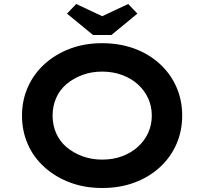

<svg xmlns="http://www.w3.org/2000/svg" viewBox="-20 -930 1021 960"><path d="M491 10Q403 10 330 -17.5Q257 -45 202.5 -94Q148 -143 119 -209Q90 -275 90 -352Q90 -429 119.5 -495Q149 -561 203 -610Q257 -659 330 -686.5Q403 -714 490 -714Q579 -714 652 -687Q725 -660 779 -610.5Q833 -561 862 -495Q891 -429 891 -352Q891 -275 862 -209Q833 -143 779 -93.5Q725 -44 652 -17Q579 10 491 10ZM491 -132Q546 -132 591 -149Q636 -166 669 -195.5Q702 -225 720.5 -265Q739 -305 739 -352Q739 -399 720.5 -439Q702 -479 669 -508.5Q636 -538 590.5 -555Q545 -572 491 -572Q437 -572 391.5 -555Q346 -538 312 -509Q278 -480 260.5 -439.5Q243 -399 243 -352Q243 -305 260.5 -264.5Q278 -224 312 -195Q346 -166 391.5 -149Q437 -132 491 -132ZM445 -755 315 -862 361 -910 506 -842H476L621 -910L667 -862L537 -755Z"/></svg>

Font: Lexend Giga SemiBold
Style: Regular
Weight: 600
Designer: Bonnie Shaver-Troup, Thomas Jockin
Foundry: Lexend
Version: Version 1.007